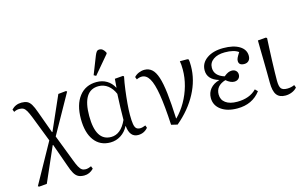

<svg xmlns="http://www.w3.org/2000/svg" viewBox="-115 -1106 2647 1657"><g transform="rotate(-15 1208.5 -277.5)"><path d="M457 231Q425 231 404 220.5Q383 210 367 183Q351 156 335 107L264 -93H260L124 217L55 223L44 217L242 -140L154 -367Q137 -410 124.5 -431.5Q112 -453 98 -461Q84 -469 62 -469Q36 -469 13 -456L4 -479Q40 -517 94 -517Q124 -517 144 -507.5Q164 -498 179.5 -472.5Q195 -447 211 -401L283 -203H287L421 -507L490 -514L500 -508L304 -158L392 71Q409 117 422 140.5Q435 164 448.5 173Q462 182 482 182Q503 182 532 169L541 193Q504 231 457 231Z M748 14Q656 14 604.5 -55Q553 -124 553 -248Q553 -375 609.5 -448Q666 -521 765 -521Q816 -521 855.5 -497.5Q895 -474 918 -430H920L926 -507L999 -513L1008 -507Q997 -454 989 -392.5Q981 -331 976 -273Q971 -215 971 -172Q971 -118 976 -89.5Q981 -61 993 -49.5Q1005 -38 1028 -38Q1047 -38 1076 -50L1084 -27Q1049 14 996 14Q921 14 911 -89H909Q885 -41 842 -13.5Q799 14 748 14ZM766 -30Q854 -30 906 -145Q906 -194 908 -256Q910 -318 913 -376Q892 -426 855.5 -454Q819 -482 772 -482Q629 -482 629 -254Q629 -30 766 -30ZM777 -573 757 -584 820 -744Q829 -766 837.5 -776Q846 -786 863 -786Q878 -786 890 -776.5Q902 -767 914 -746V-735Z M1347 15 1292 2Q1283 -169 1266 -271.5Q1249 -374 1222 -419.5Q1195 -465 1154 -465Q1132 -465 1108 -453L1099 -476Q1116 -495 1141 -505.5Q1166 -516 1191 -516Q1230 -516 1257.5 -492Q1285 -468 1303 -413.5Q1321 -359 1331.5 -267.5Q1342 -176 1348 -40H1351Q1400 -89 1436.5 -153Q1473 -217 1493 -288.5Q1513 -360 1513 -433Q1513 -481 1507 -508H1574L1585 -503Q1589 -485 1589 -444Q1589 -320 1526 -201Q1463 -82 1347 15Z M1883 14Q1792 14 1737.5 -26Q1683 -66 1683 -132Q1683 -179 1711.5 -213.5Q1740 -248 1793 -263V-264Q1693 -294 1693 -376Q1693 -441 1749.5 -481Q1806 -521 1897 -521Q1988 -521 2041 -488.5Q2094 -456 2094 -400Q2094 -372 2079 -356.5Q2064 -341 2039 -341Q1990 -341 1990 -381Q1990 -394 1996.5 -408Q2003 -422 2022 -452Q1983 -482 1901 -482Q1836 -482 1797.5 -454.5Q1759 -427 1759 -381Q1759 -310 1847 -282Q1869 -300 1885 -307Q1901 -314 1918 -314Q1941 -314 1955 -300.5Q1969 -287 1969 -266Q1969 -244 1954.5 -230Q1940 -216 1916 -216Q1883 -216 1844 -249Q1756 -222 1756 -144Q1756 -96 1793 -69Q1830 -42 1896 -42Q2007 -42 2069 -106L2091 -84Q2017 14 1883 14Z M2312 14Q2258 14 2233.5 -20Q2209 -54 2209 -130Q2209 -164 2208.5 -216.5Q2208 -269 2207 -325.5Q2206 -382 2205 -431Q2204 -480 2204 -507L2276 -513L2286 -507Q2284 -468 2281.5 -415Q2279 -362 2277 -306.5Q2275 -251 2274 -204Q2273 -157 2273 -130Q2273 -78 2287.5 -59Q2302 -40 2342 -40Q2377 -40 2407 -54L2416 -30Q2400 -10 2371.5 2Q2343 14 2312 14Z"/></g></svg>

Font: Literata 36pt Light
Style: Regular
Weight: 300
Designer: Latin by Veronika Burian and Jose Scaglione. Greek by Irene Vlachou. Cyrillic by Vera Evstafieva.
Foundry: TypeTogether
Version: Version 3.002